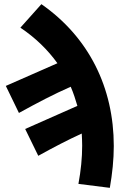

<svg xmlns="http://www.w3.org/2000/svg" viewBox="-20 -721 580 923"><path d="M508 182C520 113 527 46 527 -19C527 -300 407 -542 179 -701L78 -588C151 -539 210 -481 256 -417L8 -308L71 -178C160 -227 238 -268 320 -304C333 -274 343 -243 352 -212L101 -101L164 28C238 -13 305 -48 373 -79C374 -60 375 -41 375 -21C375 38 369 98 357 163Z"/></svg>

Font: Source Sans Pro
Style: Bold
Weight: 700
Designer: Paul D. Hunt
Foundry: Adobe Systems Incorporated
Version: Version 3.006;hotconv 1.0.111;makeotfexe 2.5.65597